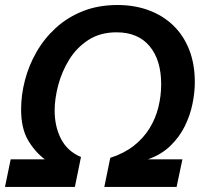

<svg xmlns="http://www.w3.org/2000/svg" viewBox="-22 -735 807 755"><path d="M-2.4 0 20 -108.4H154.3Q113.8 -139.2 87.4 -185.3Q61 -231.4 61 -305.2Q61 -361.8 76.2 -419.9Q91.3 -478 121.8 -531Q152.3 -584 197.8 -625.5Q243.2 -667 304 -691.2Q364.7 -715.3 439.9 -715.3Q506.8 -715.3 562.5 -694.8Q618.2 -674.3 658.9 -635.3Q699.7 -596.2 721.9 -539.8Q744.1 -483.4 744.1 -411.6Q744.1 -372.6 735.1 -327.6Q726.1 -282.7 705.3 -240Q684.6 -197.3 648.9 -162.4Q613.3 -127.4 559.6 -108.4H695.3L672.4 0H388.2L411.6 -114.3Q465.8 -131.8 503.9 -161.6Q542 -191.4 565.9 -230.2Q589.8 -269 600.8 -313.5Q611.8 -357.9 611.8 -403.8Q611.8 -499 566.2 -553.5Q520.5 -607.9 436.5 -607.9Q371.6 -607.9 325.2 -577.6Q278.8 -547.4 249.8 -500Q220.7 -452.6 206.8 -399.4Q192.9 -346.2 192.9 -300.8Q192.9 -236.8 218.3 -188.2Q243.7 -139.6 296.4 -117.7L272.5 0Z"/></svg>

Font: Schibsted Grotesk SemiBold
Style: Italic
Weight: 600
Italic angle: -12°
Designer: Bakken & Baeck AS, Henrik Kongsvoll
Foundry: Schibsted ASA
Version: Version 1.100;gftools[0.9.25]